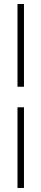

<svg xmlns="http://www.w3.org/2000/svg" viewBox="-20 -702 205 954"><path d="M66.9 231.9V-168.9H99.1V231.9ZM66.9 -271V-682.1H99.1V-271Z"/></svg>

Font: Halibut Cnd Thin
Style: Regular
Weight: 250
Width: 3
Designer: Matteo Maggi
Foundry: Collletttivo
Version: Version 3.080 | FøM Fix